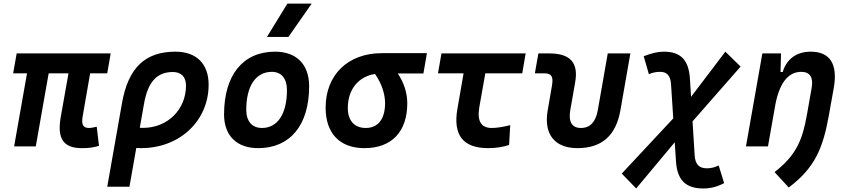

<svg xmlns="http://www.w3.org/2000/svg" viewBox="-20 -815 4728 1069"><path d="M435.1 9.8C476.1 9.8 497.1 6.8 531.2 -2.9L518.6 -109.4C500.5 -105.5 487.3 -102.5 475.6 -102.5C440.9 -102.5 432.6 -123 440.4 -168.5L481.9 -406.7H577.1L596.2 -517.6H72.8L53.2 -406.7H130.4L58.6 0H179.2L251 -406.7H361.3L317.9 -161.6C297.4 -43.5 333 9.8 435.1 9.8Z M957 -527.3C787.1 -527.3 693.8 -437 659.2 -240.7L577.1 224.6H700.7L738.8 8.8C747.6 9.3 756.3 9.8 765.6 9.8C980.5 9.8 1141.6 -142.1 1141.6 -343.8C1141.6 -460 1073.2 -527.3 957 -527.3ZM781.7 -236.3C802.7 -358.4 853.5 -414.1 942.4 -414.1C988.8 -414.1 1015.6 -386.7 1015.6 -338.9C1015.6 -204.6 912.6 -103 776.4 -103C770 -103 764.2 -103 758.3 -103.5Z M1417 9.8C1595.7 9.8 1701.2 -118.2 1701.2 -335C1701.2 -456.1 1630.9 -527.3 1511.7 -527.3C1333 -527.3 1227.5 -397.5 1227.5 -177.7C1227.5 -60.1 1297.9 9.8 1417 9.8ZM1438.5 -102.5C1383.3 -102.5 1351.1 -140.1 1351.1 -203.6C1351.1 -336.4 1404.3 -415 1493.7 -415C1546.9 -415 1577.6 -377.4 1577.6 -314C1577.6 -181.2 1525.9 -102.5 1438.5 -102.5ZM1466.3 -609.4H1585.9L1715.3 -794.9H1580.1Z M2009.3 9.8C2160.6 9.8 2247.6 -81.5 2247.6 -240.2C2247.6 -295.4 2230.5 -352.5 2194.8 -405.8H2337.4L2356.9 -519H2106C1917.5 -519 1793 -398.4 1793 -215.8C1793 -72.3 1871.6 9.8 2009.3 9.8ZM2067.9 -403.3C2106.9 -347.2 2124 -289.6 2124 -240.2C2124 -152.8 2085 -102.5 2016.6 -102.5C1953.1 -102.5 1916.5 -143.6 1916.5 -213.9C1916.5 -317.4 1975.6 -388.7 2067.9 -403.3Z M2697.8 9.8C2740.2 9.8 2778.8 3.9 2814.5 -7.8L2820.8 -118.2C2779.8 -107.9 2745.6 -102.5 2718.3 -102.5C2658.2 -102.5 2635.3 -141.1 2648.9 -219.7L2682.1 -406.7H2887.7L2906.7 -517.6H2438L2418.5 -406.7H2561L2526.9 -210C2501 -63 2557.6 9.8 2697.8 9.8Z M3194.8 9.8C3330.1 9.8 3409.2 -59.6 3434.1 -200.2L3489.7 -517.6H3363.8L3308.6 -202.6C3296.9 -136.2 3266.1 -102.5 3214.4 -102.5C3164.6 -102.5 3143.6 -136.2 3155.3 -202.6L3182.1 -355.5C3202.1 -465.3 3155.8 -517.6 3038.6 -517.6H2977.5L2958 -406.7H3010.7C3050.8 -406.7 3062 -388.7 3053.2 -338.4L3029.3 -200.2C3006.3 -68.4 3067.9 9.8 3194.8 9.8Z M3522 234.4 3736.8 -22.9 3743.7 83.5C3750.5 189 3798.8 234.4 3896 234.4C3936 234.4 3971.2 225.6 4011.7 204.6L3981.4 106.4C3957.5 117.7 3938 122.1 3916 122.1C3872.6 122.1 3851.1 100.6 3847.7 50.8L3835.9 -139.2L4103.5 -444.3L4018.6 -527.3L3827.6 -275.9L3821.3 -376.5C3814.9 -481.9 3769 -527.3 3675.8 -527.3C3643.1 -527.3 3609.4 -519.5 3564 -502L3592.8 -401.9C3613.8 -411.1 3632.8 -415 3655.8 -415C3693.8 -415 3713.4 -393.6 3716.3 -343.8L3728.5 -155.8L3441.9 151.4Z M4133.3 0H4255.9L4297.9 -237.8C4324.7 -370.1 4378.9 -415 4441.9 -415C4488.8 -415 4509.8 -384.3 4499 -325.2L4472.2 -173.3C4447.8 -36.1 4413.1 49.8 4292.5 143.1L4371.6 229C4517.1 118.7 4562 11.2 4595.2 -174.3L4622.1 -325.2C4645.5 -458 4601.6 -527.3 4493.7 -527.3C4415 -527.3 4359.4 -486.3 4337.9 -414.1H4325.7L4328.6 -517.6H4224.6Z"/></svg>

Font: Cascadia Code SemiBold
Style: Italic
Weight: 600
Italic angle: -10°
Monospace: yes
Designer: Aaron Bell
Foundry: Saja Typeworks
Version: Version 2404.023